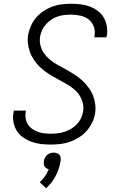

<svg xmlns="http://www.w3.org/2000/svg" viewBox="-20 -763 640 1024"><path d="M251 8Q225 8 198.5 5Q172 2 148.5 -6.5Q125 -15 104.5 -29Q84 -43 70.5 -64Q57 -85 52 -110.5Q47 -136 52 -162Q52 -165 52.5 -167.5Q53 -170 54 -173H118Q118 -171 117.5 -169Q117 -167 117 -166Q114 -148 117 -130.5Q120 -113 129 -99Q138 -85 152 -75.5Q166 -66 182 -60Q198 -54 215.5 -52Q233 -50 251 -50Q269 -50 287.5 -52Q306 -54 324 -60Q342 -66 359 -76Q376 -86 389.5 -100Q403 -114 411.5 -131.5Q420 -149 423 -167Q427 -191 421.5 -213.5Q416 -236 403.5 -255Q391 -274 374 -288Q357 -302 337.5 -313.5Q318 -325 298 -335.5Q278 -346 258.5 -357.5Q239 -369 221 -382Q203 -395 187.5 -411Q172 -427 159.5 -446Q147 -465 139.5 -486Q132 -507 129 -530.5Q126 -554 130 -578Q135 -602 145.5 -626Q156 -650 173.5 -670Q191 -690 213 -704.5Q235 -719 259.5 -728Q284 -737 309 -740Q334 -743 358 -743Q384 -743 409.5 -740Q435 -737 458 -728.5Q481 -720 500.5 -705.5Q520 -691 532.5 -670.5Q545 -650 549.5 -624.5Q554 -599 550 -574Q549 -571 548.5 -568.5Q548 -566 548 -564H483Q484 -565 484 -567Q484 -569 484 -571Q489 -596 480.5 -620Q472 -644 453 -659Q434 -674 409 -679.5Q384 -685 358 -685Q341 -685 323 -683Q305 -681 287.5 -675Q270 -669 254 -658.5Q238 -648 225.5 -634Q213 -620 205 -603Q197 -586 194 -569Q190 -545 195.5 -522Q201 -499 213.5 -480.5Q226 -462 243 -447.5Q260 -433 279.5 -421.5Q299 -410 319 -399.5Q339 -389 358 -377.5Q377 -366 395 -353Q413 -340 428.5 -324Q444 -308 457 -289.5Q470 -271 477.5 -250Q485 -229 488 -205.5Q491 -182 487 -158Q483 -132 471 -108Q459 -84 441 -64Q423 -44 400 -29.5Q377 -15 352 -6.5Q327 2 301.5 5Q276 8 251 8ZM226 241 192 209Q208 194 220 176.5Q232 159 240 139Q233 138 227 134Q221 130 217.5 124Q214 118 213.5 110.5Q213 103 214 96Q216 87 220 78Q224 69 231.5 63Q239 57 248 54Q257 51 266 51Q275 51 283.5 54Q292 57 297 63Q302 69 303.5 78Q305 87 303 96Q297 136 277.5 174Q258 212 226 241Z"/></svg>

Font: Iosevka Curly LtExObl
Style: Regular
Weight: 300
Width: 7
Italic angle: -9°
Monospace: yes
Designer: Belleve Invis
Foundry: Belleve Invis
Version: Version 11.1.0; ttfautohint (v1.8.3)